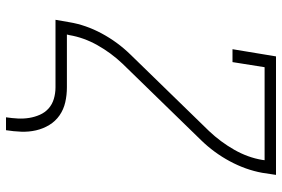

<svg xmlns="http://www.w3.org/2000/svg" viewBox="-170 -605 940 640"><g transform="rotate(90 300.0 -285.0)"><path d="M371 165Q374 145 375 125.5Q376 106 373 87.5Q370 69 362.5 52Q355 35 341.5 23Q328 11 309.5 5.5Q291 0 271 0H46L54 -46Q63 -101 91.5 -154Q120 -207 162 -250L417 -512Q417 -512 417 -512Q417 -512 417 -512Q453 -550 479 -595.5Q505 -641 513 -689L514 -697H204L187 -590H144L168 -735H563L556 -689Q546 -634 517.5 -581Q489 -528 447 -485L192 -223Q192 -223 192 -223Q192 -223 192 -223Q156 -185 130.5 -139.5Q105 -94 97 -46L95 -38H271Q297 -38 321 -32.5Q345 -27 364.5 -13.5Q384 0 396.5 20.5Q409 41 414.5 65Q420 89 419 114.5Q418 140 414 165Z"/></g></svg>

Font: Iosevka Curly Slab XLtExObl
Style: Regular
Weight: 200
Width: 7
Italic angle: -9°
Monospace: yes
Designer: Belleve Invis
Foundry: Belleve Invis
Version: Version 11.0.0; ttfautohint (v1.8.3)